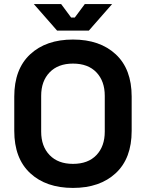

<svg xmlns="http://www.w3.org/2000/svg" viewBox="-20 -908 716 942"><path d="M338 14Q206 14 128 -58.5Q50 -131 50 -266V-434Q50 -569 128 -641.5Q206 -714 338 -714Q470 -714 548 -641.5Q626 -569 626 -434V-266Q626 -131 548 -58.5Q470 14 338 14ZM338 -104Q412 -104 453 -147Q494 -190 494 -262V-438Q494 -510 453 -553Q412 -596 338 -596Q265 -596 223.5 -553Q182 -510 182 -438V-262Q182 -190 223.5 -147Q265 -104 338 -104ZM260 -758 146 -888H280L329 -822H347L396 -888H530L416 -758Z"/></svg>

Font: Space Grotesk
Style: Bold
Weight: 700
Designer: Florian Karsten
Foundry: Florian Karsten
Version: Version 2.000